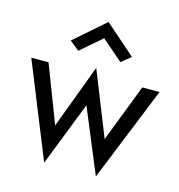

<svg xmlns="http://www.w3.org/2000/svg" viewBox="-113 -834 905 969"><g transform="rotate(15 340.0 -350.0)"><path d="M95 -460 210 -161 335 -495 469 -159 585 -460H675L475 35L336 -300L205 35L5 -460ZM225 -555 175 -595 335 -735 495 -595 445 -555 335 -650Z"/></g></svg>

Font: Jost
Style: Regular
Weight: 400
Version: Version 3.710